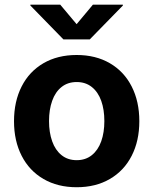

<svg xmlns="http://www.w3.org/2000/svg" viewBox="-20 -787 653 818"><path d="M39.7 -270.6Q39.7 -354.8 72.2 -418.6Q104.6 -482.4 165 -517.6Q225.3 -552.7 306.7 -552.7Q387.8 -552.7 448.1 -517.6Q508.5 -482.4 541 -418.6Q573.6 -354.8 573.6 -270.6Q573.6 -186.8 541 -123.2Q508.5 -59.6 448.1 -24.5Q387.8 10.7 306.7 10.7Q225.5 10.7 165.2 -24.5Q104.8 -59.6 72.3 -123.2Q39.7 -186.8 39.7 -270.6ZM424.6 -271.1Q424.6 -319.9 411.3 -357.4Q397.9 -395 371.3 -416.2Q344.7 -437.5 306.7 -437.5Q268.7 -437.5 242.2 -416.3Q215.6 -395.2 202.3 -357.5Q188.9 -319.9 188.9 -271.1Q188.9 -222.6 202.3 -185Q215.6 -147.4 242.2 -126Q268.7 -104.6 306.7 -104.6Q344.7 -104.6 371.3 -126Q397.9 -147.4 411.3 -185Q424.6 -222.6 424.6 -271.1ZM306.4 -684 375.8 -767.1H503.5V-763.5L362.4 -619.1H250.2L109.4 -763.5V-767.1H236.7Z"/></svg>

Font: Raveo Variable
Style: Regular
Weight: 400
Designer: Jakub Foglar, Rasmus Andersson (Inter)
Foundry: Jakubfoglar.com
Version: Version 1.000;Glyphs 3.2.3 (3260)